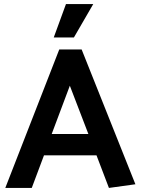

<svg xmlns="http://www.w3.org/2000/svg" viewBox="-20 -923 691 943"><path d="M304 -903H438L343 -739H244ZM323 -502 234 -265H414ZM381 -680 645 -18 515 0 454 -160H196L136 0H6L271 -680Z"/></svg>

Font: Palanquin Dark
Style: Regular
Weight: 400
Designer: Pria Ravichandran
Version: Version 1.000